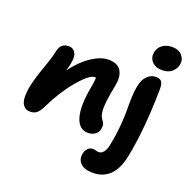

<svg xmlns="http://www.w3.org/2000/svg" viewBox="-169 -952 1315 1337"><g transform="rotate(20 488.0 -283.5)"><path d="M870.1 -613.8Q819.8 -613.8 793.2 -642.3Q766.6 -670.9 774.9 -712.9Q782.2 -749 811.5 -769.5Q840.8 -790 881.8 -790Q932.1 -790 956.8 -759.8Q981.4 -729.5 974.1 -693.8Q968.3 -661.1 941.4 -637.5Q914.6 -613.8 870.1 -613.8ZM533.2 -26.9Q463.9 -26.9 440.9 -109.6Q418 -192.4 448.2 -345.2Q456.1 -390.6 455.1 -407.2Q453.1 -408.2 446.8 -408.2Q407.2 -408.2 329.3 -316.4Q251.5 -224.6 189.9 -97.2Q170.4 -57.1 151.4 -42.5Q132.3 -27.8 104 -27.8Q72.3 -27.8 54.9 -48.8Q37.6 -69.8 35.6 -105.2Q33.7 -140.6 42 -188Q56.2 -257.3 88.1 -345Q120.1 -432.6 130.9 -486.8Q144 -548.8 205.1 -548.8Q234.9 -548.8 251.5 -522.9Q268.1 -497.1 258.8 -452.1Q255.4 -420.4 242.2 -383.8Q305.7 -467.3 372.3 -511.2Q439 -555.2 495.1 -555.2Q562.5 -555.2 588.6 -514.4Q614.7 -473.6 600.1 -400.9Q585 -325.2 579.6 -277.3Q574.2 -229.5 578.1 -197.5Q582 -165.5 596.2 -147.9Q608.4 -133.8 612.1 -120.1Q615.7 -106.4 611.8 -84Q606.4 -58.1 585.2 -42.5Q564 -26.9 533.2 -26.9ZM659.2 223.1Q597.7 223.1 568.8 194.8Q540 166.5 547.9 123Q553.7 95.7 569.1 80.8Q584.5 65.9 605 65.9Q613.3 65.9 626.5 69.6Q639.6 73.2 649.9 73.2Q670.4 73.2 685.3 54Q700.2 34.7 707 1Q723.1 -78.6 729.5 -150.9Q735.8 -223.1 734.9 -266.8Q733.9 -310.5 735.6 -360.6Q737.3 -410.6 745.1 -450.2Q755.9 -503.4 784.2 -529.3Q812.5 -555.2 845.2 -555.2Q876 -555.2 888.7 -539.3Q901.4 -523.4 900.9 -479Q896 -179.2 854 27.8Q815.4 223.1 659.2 223.1Z"/></g></svg>

Font: Shantell Sans Bouncy
Style: Bold Italic
Weight: 700
Italic angle: -11.31°
Designer: Stephen Nixon, Anya Danilova, Shantell Martin
Foundry: Arrow Type
Version: Version 1.006;[9816181b4]